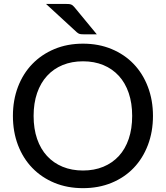

<svg xmlns="http://www.w3.org/2000/svg" viewBox="-20 -947 842 974"><path d="M45.5 0ZM756 -359Q756 -278.5 730.2 -211Q704.5 -143.5 658 -95Q611.5 -46.5 546 -19.5Q480.5 7.5 401 7.5Q321.5 7.5 256.2 -19.5Q191 -46.5 144 -95Q97 -143.5 71.2 -211Q45.5 -278.5 45.5 -359Q45.5 -439 71.2 -506.5Q97 -574 144 -622.5Q191 -671 256.2 -698.2Q321.5 -725.5 401 -725.5Q480.5 -725.5 546 -698.2Q611.5 -671 658 -622.5Q704.5 -574 730.2 -506.5Q756 -439 756 -359ZM650.5 -359Q650.5 -423.5 633 -475Q615.5 -526.5 582.8 -562.2Q550 -598 504 -617Q458 -636 401 -636Q344 -636 297.8 -617Q251.5 -598 218.8 -562.2Q186 -526.5 168.2 -475Q150.5 -423.5 150.5 -359Q150.5 -294 168.2 -242.5Q186 -191 218.8 -155.5Q251.5 -120 297.8 -101Q344 -82 401 -82Q458 -82 504 -101Q550 -120 582.8 -155.5Q615.5 -191 633 -242.5Q650.5 -294 650.5 -359ZM314.5 -927Q323 -927 329.2 -926.5Q335.5 -926 340.2 -924.2Q345 -922.5 349.2 -919Q353.5 -915.5 358 -910L471 -773H403Q391.5 -773 385 -774.5Q378.5 -776 370 -783L213.5 -927Z"/></svg>

Font: Lato Medium
Style: Regular
Weight: 500
Designer: Lukasz Dziedzic
Foundry: tyPoland Lukasz Dziedzic
Version: Version 2.006; 2014-01-15